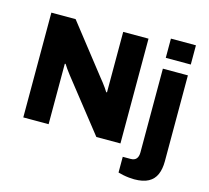

<svg xmlns="http://www.w3.org/2000/svg" viewBox="-125 -872 1324 1216"><g transform="rotate(15 536.5 -263.5)"><path d="M75 0V-687H234L484 -368Q491 -360 502.5 -345Q514 -330 525 -314.5Q536 -299 541 -290L546 -291Q546 -313 546 -333.5Q546 -354 546 -368V-687H712V0H554L289 -336Q276 -352 264.5 -369Q253 -386 246 -397L241 -396Q241 -380 241 -363.5Q241 -347 241 -336V0ZM849 -598V-724H1013V-598ZM854 197Q839 197 819.5 195Q800 193 780.5 189Q761 185 748 181V78H799Q825 78 837 63.5Q849 49 849 22V-527H1013V37Q1013 87 997.5 123Q982 159 947 178Q912 197 854 197Z"/></g></svg>

Font: Archivo SemiBold ExtraBold
Style: Regular
Weight: 800
Version: Version 2.001